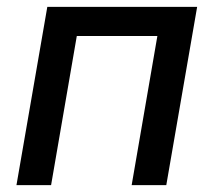

<svg xmlns="http://www.w3.org/2000/svg" viewBox="-20 -540 623 560"><path d="M28 0H129L204 -435H439L364 0H465L555 -520H118Z"/></svg>

Font: Fixel Text 20240404 Medium
Style: Italic
Weight: 500
Width: 4
Italic angle: -10°
Designer: AlfaBravo + MacPaw
Foundry: Kyrylo Tkachov, Marchela Mozhyna, Serhii Makarenko, Maria Weinstein, Zakhar Kryvoshyya
Version: Version 1.211;Glyphs 3.2 (3225)